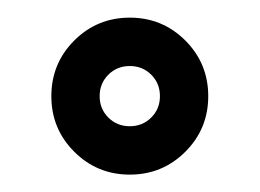

<svg xmlns="http://www.w3.org/2000/svg" viewBox="-20 -201 299 221"><path d="M129.4 0Q91.8 0 65.4 -26.4Q39.1 -52.7 39.1 -90.3Q39.1 -127.9 65.4 -154.3Q91.8 -180.7 129.4 -180.7Q167 -180.7 193.4 -154.3Q219.7 -127.9 219.7 -90.3Q219.7 -52.7 193.4 -26.4Q167 0 129.4 0ZM129.4 -55.7Q144 -55.7 154.1 -65.7Q164.1 -75.7 164.1 -90.3Q164.1 -105 154.1 -115Q144 -125 129.4 -125Q114.7 -125 104.7 -115Q94.7 -105 94.7 -90.3Q94.7 -75.7 104.7 -65.7Q114.7 -55.7 129.4 -55.7Z"/></svg>

Font: X Company
Style: Regular
Weight: 400
Designer: GGBotNet
Foundry: GGBotNet
Version: 0.90